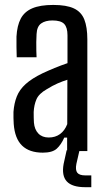

<svg xmlns="http://www.w3.org/2000/svg" viewBox="-20 -628 435 798"><path d="M158 6.5Q102 6.5 71.8 -22.8Q41.5 -52 37 -113Q36.5 -125.5 36 -137.8Q35.5 -150 36 -162.5Q38.5 -198.5 49.8 -227Q61 -255.5 86.8 -278.8Q112.5 -302 157 -323.5Q180.5 -334.5 207.2 -345.5Q234 -356.5 260.5 -365.5V-481.5Q260.5 -514 246.8 -528.5Q233 -543 198 -543Q168.5 -543 151 -530.5Q133.5 -518 132 -486.5Q131 -472.5 130.8 -453.5Q130.5 -434.5 131 -416.8Q131.5 -399 132 -390H49.5Q49 -410 48.5 -432.8Q48 -455.5 48.5 -476Q51 -521.5 66.2 -550.5Q81.5 -579.5 114.2 -593.5Q147 -607.5 201.5 -607.5Q256.5 -607.5 287.2 -593Q318 -578.5 330.5 -546.8Q343 -515 343 -464.5V0H259V-56H247Q234 -26.5 215.8 -10Q197.5 6.5 158 6.5ZM182.5 -56.5Q210 -56.5 229.5 -70.8Q249 -85 259.5 -112L260 -296.5Q240.5 -290.5 219.8 -281.5Q199 -272.5 174 -257Q141.5 -238.5 131.5 -215.2Q121.5 -192 120 -162.5Q120 -149 120.2 -139Q120.5 -129 121 -118.5Q123.5 -89.5 139.5 -73Q155.5 -56.5 182.5 -56.5ZM359.5 150H334Q280 150 257.8 126.2Q235.5 102.5 244.5 53L257 -3.5H310.5L297.5 53Q292.5 78.5 301.2 89.8Q310 101 334.5 101H359.5Z"/></svg>

Font: Big Shoulders
Style: Regular
Weight: 400
Designer: Patric King
Foundry: XO Type Co
Version: Version 2.002